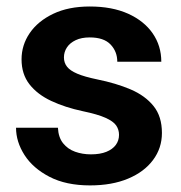

<svg xmlns="http://www.w3.org/2000/svg" viewBox="-20 -558 554 588"><path d="M344.5 -145.1Q344.5 -161.1 335.7 -173.9Q326.9 -186.6 302.9 -197.3Q279 -208 233.8 -217.4Q179.3 -229 136.9 -248.9Q94.4 -268.8 70.2 -299.9Q46 -331 46 -376.2Q46 -419.9 71 -456.6Q96.1 -493.3 142.9 -515.7Q189.7 -538.1 255 -538.1Q323.1 -538.1 372.2 -516.1Q421.2 -494 447.6 -455.8Q474 -417.6 474 -368.9H339.2Q339.2 -400.2 318.5 -421.8Q297.9 -443.4 254.7 -443.4Q229.4 -443.4 211.8 -435Q194.1 -426.6 185 -412.8Q175.8 -399 175.8 -382.1Q175.8 -365.8 185.3 -353.7Q194.7 -341.6 216.7 -332.3Q238.8 -322.9 277.4 -314.9Q335.4 -303.2 380 -284.2Q424.6 -265.1 450.2 -233.3Q475.9 -201.5 475.9 -150.8Q475.9 -104.4 448.7 -68Q421.6 -31.5 372.2 -10.9Q322.8 9.8 255.7 9.8Q182.3 9.8 131.6 -16.5Q81 -42.7 55 -83.3Q29.1 -123.8 29.1 -166.9H157.4Q158.8 -137.4 173.2 -119.3Q187.6 -101.3 210.1 -93.3Q232.5 -85.3 258.3 -85.3Q286.6 -85.3 305.6 -93Q324.6 -100.7 334.6 -114.1Q344.5 -127.5 344.5 -145.1Z"/></svg>

Font: Vazirmatn
Style: Regular
Weight: 400
Designer: Saber Rastikerdar
Foundry: Saber Rastikerdar
Version: Version 33.003;September 2, 2022;FontCreator 14.0.0.2862 64-